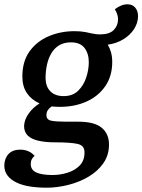

<svg xmlns="http://www.w3.org/2000/svg" viewBox="-52 -675 662 893"><path d="M165 198Q124 198 88 192.5Q52 187 25 174Q-2 161 -17 141.5Q-32 122 -32 94Q-31 61 -12 41Q7 21 42 21Q62 21 79 28Q96 35 109 50Q101 56 96 65.5Q91 75 91 88Q91 115 116.5 127Q142 139 193 139Q227 139 261.5 128.5Q296 118 318.5 95Q341 72 341 35Q342 2 309.5 -5.5Q277 -13 203 -13Q159 -13 126.5 -20.5Q94 -28 77 -44.5Q60 -61 60 -89Q61 -118 81 -146.5Q101 -175 132 -194Q94 -211 73 -242Q52 -273 52 -319Q52 -389 85 -435.5Q118 -482 173.5 -506Q229 -530 294 -530Q324 -530 344 -526Q364 -522 380 -518.5Q396 -515 413 -515Q457 -515 477 -535.5Q497 -556 497 -585Q497 -608 482 -632Q495 -642 510 -648.5Q525 -655 541 -655Q564 -655 577 -639.5Q590 -624 590 -600Q590 -569 572 -540.5Q554 -512 522 -492.5Q490 -473 449 -467Q459 -451 464.5 -431Q470 -411 470 -387Q470 -321 437.5 -274Q405 -227 350 -202.5Q295 -178 227 -178Q217 -178 207.5 -178.5Q198 -179 188 -180Q178 -173 171 -163.5Q164 -154 164 -139Q164 -118 187 -113.5Q210 -109 256 -109H312Q388 -109 421.5 -80.5Q455 -52 455 -3Q455 47 428.5 84.5Q402 122 359.5 147Q317 172 265.5 185Q214 198 165 198ZM244 -228Q286 -228 311.5 -253Q337 -278 349 -314.5Q361 -351 361 -386Q361 -426 341 -452Q321 -478 278 -478Q246 -478 223.5 -464.5Q201 -451 187 -427.5Q173 -404 166.5 -374Q160 -344 160 -313Q160 -273 182 -250.5Q204 -228 244 -228Z"/></svg>

Font: Sansita Swashed Light
Style: Regular
Weight: 400
Version: Version 1.003